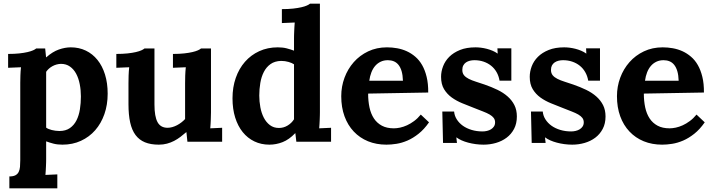

<svg xmlns="http://www.w3.org/2000/svg" viewBox="-20 -775 3901 1050"><path d="M313 -425.8Q288.1 -424.8 266.8 -413.1Q245.6 -401.4 232.4 -382.3V-77.1Q237.3 -73.2 245.4 -69.8Q253.4 -66.4 262.9 -64Q272.5 -61.5 283.2 -60.1Q293.9 -58.6 304.7 -58.6Q339.4 -58.6 362.1 -74.5Q384.8 -90.3 398.2 -116.7Q411.6 -143.1 417 -177.2Q422.4 -211.4 422.4 -247.6Q422.4 -282.7 416 -314.9Q409.7 -347.2 396.5 -371.8Q383.3 -396.5 362.5 -411.1Q341.8 -425.8 313 -425.8ZM90.8 -322.3Q90.8 -340.3 91.6 -362.5Q92.3 -384.8 94.7 -407.2L24.4 -404.3V-480Q59.1 -480 85.4 -482.9Q111.8 -485.8 130.6 -490.2Q149.4 -494.6 160.9 -499.8Q172.4 -504.9 177.7 -509.8H227.1L231.9 -461.9H233.4Q267.6 -492.2 301.8 -504.2Q335.9 -516.1 367.2 -516.1Q412.1 -516.1 449.2 -498.3Q486.3 -480.5 512.9 -447.5Q539.6 -414.6 554.2 -367.7Q568.8 -320.8 568.8 -262.7Q568.8 -202.1 551 -151.1Q533.2 -100.1 500.7 -63Q468.3 -25.9 422.6 -4.9Q377 16.1 321.3 16.1Q293.5 16.1 272.2 10.5Q251 4.9 232.4 -2V94.2Q232.4 101.6 232.2 111.8Q231.9 122.1 231.4 133.8Q231 145.5 230.2 158Q229.5 170.4 228.5 181.6L293.5 178.7V254.9H31.2V189.9Q52.2 189.9 64.2 183.6Q76.2 177.2 82 165.5Q87.9 153.8 89.4 137.5Q90.8 121.1 90.8 101.1Z M1133.8 -160.6Q1133.3 -132.8 1132.8 -121.1Q1132.3 -109.4 1131.6 -96.9Q1130.9 -84.5 1129.9 -73.2L1194.8 -76.2V0H1004.9L999.5 -52.2H998.5Q983.4 -39.1 967 -26.6Q950.7 -14.2 932.4 -4.6Q914.1 4.9 893.3 10.5Q872.6 16.1 848.6 16.1Q804.2 16.1 772.7 3.2Q741.2 -9.8 721.2 -36.6Q701.2 -63.5 691.9 -105.2Q682.6 -147 682.6 -205.1V-319.8Q682.6 -337.9 683.3 -361.3Q684.1 -384.8 686.5 -407.2L616.2 -404.3V-480Q650.9 -480 677.5 -482.9Q704.1 -485.8 722.9 -490.2Q741.7 -494.6 753.2 -499.8Q764.6 -504.9 770 -509.8H824.7V-203.6Q824.7 -137.7 841.6 -106.9Q858.4 -76.2 896.5 -76.2Q908.7 -76.2 921.9 -79.8Q935.1 -83.5 947.8 -90.1Q960.4 -96.7 971.9 -105.5Q983.4 -114.3 992.2 -124V-319.8Q992.2 -337.9 992.9 -361.3Q993.7 -384.8 996.1 -407.2L925.8 -404.3V-480Q960.4 -480 986.8 -482.9Q1013.2 -485.8 1032 -490.2Q1050.8 -494.6 1062.3 -499.8Q1073.7 -504.9 1079.1 -509.8H1133.8Z M1729.5 -754.9V-160.6Q1729.5 -153.3 1729.2 -143.1Q1729 -132.8 1728.5 -121.1Q1728 -109.4 1727.3 -96.9Q1726.6 -84.5 1725.6 -73.2L1790.5 -76.2V0H1600.6L1595.2 -46.4H1594.2Q1561 -11.7 1525.6 2.2Q1490.2 16.1 1453.1 16.1Q1408.2 16.1 1371.1 -1.7Q1334 -19.5 1307.4 -52.5Q1280.8 -85.4 1266.1 -132.3Q1251.5 -179.2 1251.5 -237.3Q1251.5 -297.9 1269.3 -348.9Q1287.1 -399.9 1319.6 -437Q1352.1 -474.1 1397.7 -495.1Q1443.4 -516.1 1499 -516.1Q1526.9 -516.1 1548.1 -510.5Q1569.3 -504.9 1587.9 -498V-564.5Q1587.9 -571.8 1588.1 -582Q1588.4 -592.3 1588.9 -604Q1589.4 -615.7 1590.1 -628.2Q1590.8 -640.6 1591.8 -651.9L1521.5 -648.9V-725.1Q1556.2 -725.1 1582.8 -728Q1609.4 -731 1628.2 -735.4Q1647 -739.7 1658.4 -744.9Q1669.9 -750 1675.3 -754.9ZM1505.4 -75.2Q1530.8 -75.2 1552.7 -88.4Q1574.7 -101.6 1587.9 -122.6V-423.3Q1577.1 -430.7 1558.1 -436.3Q1539.1 -441.9 1517.1 -441.9Q1482.4 -440.9 1459.5 -424.6Q1436.5 -408.2 1422.9 -381.6Q1409.2 -355 1403.6 -321.3Q1397.9 -287.6 1397.9 -252.4Q1397.9 -220.2 1403.8 -188.5Q1409.7 -156.7 1422.6 -131.6Q1435.5 -106.4 1456.1 -90.8Q1476.6 -75.2 1505.4 -75.2Z M2101.1 -445.8Q2079.1 -445.8 2061.8 -437.5Q2044.4 -429.2 2031.7 -414.6Q2019 -399.9 2011 -379.2Q2002.9 -358.4 1999.5 -333.5H2183.6Q2182.6 -364.3 2176.3 -385.7Q2169.9 -407.2 2158.9 -420.7Q2147.9 -434.1 2133.3 -439.9Q2118.7 -445.8 2101.1 -445.8ZM2321.8 -269 1993.2 -263.2Q1993.2 -222.2 2000.7 -187.3Q2008.3 -152.3 2024.9 -127.2Q2041.5 -102.1 2068.4 -87.6Q2095.2 -73.2 2134.3 -73.2Q2149.4 -73.2 2168 -77.1Q2186.5 -81.1 2205.8 -89.8Q2225.1 -98.6 2244.6 -113Q2264.2 -127.4 2281.2 -148.4L2326.2 -106Q2299.3 -67.4 2269 -43.5Q2238.8 -19.5 2208.3 -6.3Q2177.7 6.8 2148.2 11.5Q2118.7 16.1 2093.3 16.1Q2038.1 16.1 1992.7 -2.4Q1947.3 -21 1914.6 -55.7Q1881.8 -90.3 1864 -139.2Q1846.2 -188 1846.2 -249Q1846.2 -301.8 1864 -349.9Q1881.8 -397.9 1914.6 -435.1Q1947.3 -472.2 1993.4 -494.1Q2039.6 -516.1 2096.2 -516.1Q2124 -516.1 2151.6 -511.2Q2179.2 -506.3 2204.3 -494.9Q2229.5 -483.4 2251.2 -464.8Q2272.9 -446.3 2288.6 -418.9Q2304.2 -391.6 2313.2 -354.5Q2322.3 -317.4 2321.8 -269Z M2463.4 -165Q2465.3 -142.1 2478 -122.1Q2490.7 -102.1 2511.2 -87.4Q2531.7 -72.8 2559.3 -64.5Q2586.9 -56.2 2618.7 -56.2Q2630.9 -56.2 2643.3 -59.1Q2655.8 -62 2665.5 -68.1Q2675.3 -74.2 2681.4 -83.5Q2687.5 -92.8 2687.5 -106Q2687.5 -120.1 2679.9 -130.1Q2672.4 -140.1 2657.7 -148.7Q2643.1 -157.2 2621.3 -165.5Q2599.6 -173.8 2571.3 -185.1Q2540 -197.3 2508.3 -210.2Q2476.6 -223.1 2450.7 -241.7Q2424.8 -260.3 2408.4 -287.4Q2392.1 -314.5 2392.1 -355Q2392.1 -383.8 2403.1 -412.6Q2414.1 -441.4 2437 -464.4Q2460 -487.3 2495.6 -501.7Q2531.2 -516.1 2580.6 -516.1Q2594.2 -516.1 2610.1 -514.2Q2626 -512.2 2642.1 -508.1Q2658.2 -503.9 2673.3 -497.6Q2688.5 -491.2 2700.7 -482.4H2701.7L2700.2 -510.7H2776.4V-334H2711.9Q2707.5 -359.9 2695.6 -380.6Q2683.6 -401.4 2665.5 -415.8Q2647.5 -430.2 2624.3 -438Q2601.1 -445.8 2574.2 -445.8Q2561.5 -445.8 2549.6 -442.9Q2537.6 -439.9 2528.3 -433.6Q2519 -427.2 2513.7 -417.2Q2508.3 -407.2 2508.3 -392.6Q2508.3 -375 2517.6 -363.5Q2526.9 -352.1 2543.5 -343.8Q2560.1 -335.4 2582.3 -328.4Q2604.5 -321.3 2630.4 -312.5Q2668.5 -299.3 2700.7 -283.7Q2732.9 -268.1 2756.3 -247.3Q2779.8 -226.6 2793.2 -200Q2806.6 -173.3 2806.6 -138.2Q2806.6 -99.1 2791.3 -70.1Q2775.9 -41 2750.5 -22Q2725.1 -2.9 2692.4 6.6Q2659.7 16.1 2624.5 16.1Q2603 16.1 2581.5 13.2Q2560.1 10.3 2540.5 5.1Q2521 0 2504.6 -7.3Q2488.3 -14.6 2476.6 -23.4H2475.6L2479 6.8H2402.8L2398.9 -165Z M2948.2 -165Q2950.2 -142.1 2962.9 -122.1Q2975.6 -102.1 2996.1 -87.4Q3016.6 -72.8 3044.2 -64.5Q3071.8 -56.2 3103.5 -56.2Q3115.7 -56.2 3128.2 -59.1Q3140.6 -62 3150.4 -68.1Q3160.2 -74.2 3166.3 -83.5Q3172.4 -92.8 3172.4 -106Q3172.4 -120.1 3164.8 -130.1Q3157.2 -140.1 3142.6 -148.7Q3127.9 -157.2 3106.2 -165.5Q3084.5 -173.8 3056.2 -185.1Q3024.9 -197.3 2993.2 -210.2Q2961.4 -223.1 2935.5 -241.7Q2909.7 -260.3 2893.3 -287.4Q2877 -314.5 2877 -355Q2877 -383.8 2887.9 -412.6Q2898.9 -441.4 2921.9 -464.4Q2944.8 -487.3 2980.5 -501.7Q3016.1 -516.1 3065.4 -516.1Q3079.1 -516.1 3095 -514.2Q3110.8 -512.2 3127 -508.1Q3143.1 -503.9 3158.2 -497.6Q3173.3 -491.2 3185.5 -482.4H3186.5L3185.1 -510.7H3261.2V-334H3196.8Q3192.4 -359.9 3180.4 -380.6Q3168.5 -401.4 3150.4 -415.8Q3132.3 -430.2 3109.1 -438Q3085.9 -445.8 3059.1 -445.8Q3046.4 -445.8 3034.4 -442.9Q3022.5 -439.9 3013.2 -433.6Q3003.9 -427.2 2998.5 -417.2Q2993.2 -407.2 2993.2 -392.6Q2993.2 -375 3002.4 -363.5Q3011.7 -352.1 3028.3 -343.8Q3044.9 -335.4 3067.1 -328.4Q3089.4 -321.3 3115.2 -312.5Q3153.3 -299.3 3185.5 -283.7Q3217.8 -268.1 3241.2 -247.3Q3264.6 -226.6 3278.1 -200Q3291.5 -173.3 3291.5 -138.2Q3291.5 -99.1 3276.1 -70.1Q3260.7 -41 3235.4 -22Q3210 -2.9 3177.2 6.6Q3144.5 16.1 3109.4 16.1Q3087.9 16.1 3066.4 13.2Q3044.9 10.3 3025.4 5.1Q3005.9 0 2989.5 -7.3Q2973.1 -14.6 2961.4 -23.4H2960.4L2963.9 6.8H2887.7L2883.8 -165Z M3608.9 -445.8Q3586.9 -445.8 3569.6 -437.5Q3552.2 -429.2 3539.6 -414.6Q3526.9 -399.9 3518.8 -379.2Q3510.7 -358.4 3507.3 -333.5H3691.4Q3690.4 -364.3 3684.1 -385.7Q3677.7 -407.2 3666.7 -420.7Q3655.8 -434.1 3641.1 -439.9Q3626.5 -445.8 3608.9 -445.8ZM3829.6 -269 3501 -263.2Q3501 -222.2 3508.5 -187.3Q3516.1 -152.3 3532.7 -127.2Q3549.3 -102.1 3576.2 -87.6Q3603 -73.2 3642.1 -73.2Q3657.2 -73.2 3675.8 -77.1Q3694.3 -81.1 3713.6 -89.8Q3732.9 -98.6 3752.4 -113Q3772 -127.4 3789.1 -148.4L3834 -106Q3807.1 -67.4 3776.9 -43.5Q3746.6 -19.5 3716.1 -6.3Q3685.5 6.8 3656 11.5Q3626.5 16.1 3601.1 16.1Q3545.9 16.1 3500.5 -2.4Q3455.1 -21 3422.4 -55.7Q3389.6 -90.3 3371.8 -139.2Q3354 -188 3354 -249Q3354 -301.8 3371.8 -349.9Q3389.6 -397.9 3422.4 -435.1Q3455.1 -472.2 3501.2 -494.1Q3547.4 -516.1 3604 -516.1Q3631.8 -516.1 3659.4 -511.2Q3687 -506.3 3712.2 -494.9Q3737.3 -483.4 3759 -464.8Q3780.8 -446.3 3796.4 -418.9Q3812 -391.6 3821 -354.5Q3830.1 -317.4 3829.6 -269Z"/></svg>

Font: DimaFred
Style: Bold
Weight: 800
Designer: R.Balvardi
Foundry: R.Balvardi (r.balvardi@gmail.com)
Version: Version 1.00;August 2, 2018;FontCreator 11.5.0.2427 64-bit